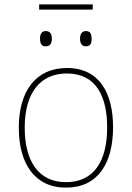

<svg xmlns="http://www.w3.org/2000/svg" viewBox="-20 -848 603 878"><path d="M159 -804H404V-828H159ZM373 -636C395 -636 399 -652 399 -671C399 -689 395 -706 373 -706C353 -706 346 -690 346 -671C346 -651 353 -636 373 -636ZM189 -636C212 -636 217 -653 217 -671C217 -688 212 -706 189 -706C169 -706 163 -690 163 -671C163 -651 169 -636 189 -636ZM282 10C429 10 497 -103 497 -266C497 -419 437 -537 286 -537C146 -537 66 -434 66 -264C66 -102 137 10 282 10ZM282 -15C154 -15 93 -114 93 -264C93 -421 162 -512 286 -512C421 -512 470 -405 470 -265C470 -115 412 -15 282 -15Z"/></svg>

Font: Noto Sans Mono SemiCondensed Thin
Style: Regular
Weight: 100
Width: 4
Designer: Monotype Design Team
Foundry: Monotype Imaging Inc.
Version: Version 2.014